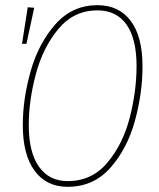

<svg xmlns="http://www.w3.org/2000/svg" viewBox="-20 -711 613 741"><path d="M530 -455Q530 -351 500.5 -244Q471 -137 406 -63.5Q341 10 241 10Q159 10 113.5 -52Q68 -114 68 -228Q68 -330 98.5 -437Q129 -544 194 -617.5Q259 -691 356 -691Q439 -691 484.5 -630.5Q530 -570 530 -455ZM91 -228Q91 -123 130.5 -67.5Q170 -12 241 -12Q335 -12 395 -84Q455 -156 481 -258Q507 -360 507 -456Q507 -562 468 -616.5Q429 -671 356 -671Q265 -671 205.5 -599.5Q146 -528 118.5 -425.5Q91 -323 91 -228ZM87 -683 112 -681 82 -542H65Z"/></svg>

Font: Fira Sans Extra Condensed Thin
Style: Italic
Weight: 250
Width: 3
Italic angle: -8°
Designer: Carrois Corporate & Edenspiekermann AG
Foundry: Carrois Corporate GbR & Edenspiekermann AG
Version: Version 4.203